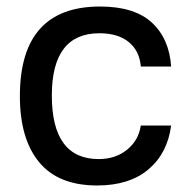

<svg xmlns="http://www.w3.org/2000/svg" viewBox="-20 -555 577 589"><path d="M287 -535Q392 -535 445.5 -486Q499 -437 505 -351H412Q408 -399 375 -426Q342 -453 285 -453Q139 -453 139 -262Q139 -67 283 -67Q334 -67 369.5 -95.5Q405 -124 412 -170H505Q494 -85 435.5 -35.5Q377 14 278 14Q159 14 100 -57.5Q41 -129 41 -260Q41 -535 287 -535Z"/></svg>

Font: Nacelle
Style: Regular
Weight: 400
Designer: Sora Sagano
Foundry: Sora Sagano
Version: Version 1.000;FEAKit 1.0